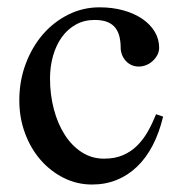

<svg xmlns="http://www.w3.org/2000/svg" viewBox="-20 -489 490 519"><path d="M229 9.8Q188 9.8 152.3 -8.1Q116.7 -25.9 89.8 -56.6Q63 -87.4 47.6 -128.9Q32.2 -170.4 32.2 -217.8Q32.2 -270 49.3 -315.9Q66.4 -361.8 95.7 -395.8Q125 -429.7 164.6 -449.5Q204.1 -469.2 249 -469.2Q284.2 -469.2 313.7 -460.9Q343.3 -452.6 364.7 -438Q386.2 -423.3 398.2 -403.3Q410.2 -383.3 410.2 -359.9Q410.2 -349.6 405.3 -340.3Q400.4 -331.1 392.6 -324Q384.8 -316.9 375 -313Q365.2 -309.1 355 -309.1Q343.8 -309.1 334.7 -313.5Q325.7 -317.9 319.3 -325.2Q313 -332.5 309.6 -341.6Q306.2 -350.6 306.2 -359.9Q306.2 -376 303 -389.6Q299.8 -403.3 292 -413.6Q284.2 -423.8 270.5 -429.4Q256.8 -435.1 235.8 -435.1Q207.5 -435.1 185.1 -422.6Q162.6 -410.2 147.2 -388.7Q131.8 -367.2 123.5 -338.4Q115.2 -309.6 115.2 -276.9Q115.2 -232.9 125.7 -193.4Q136.2 -153.8 155.3 -124.3Q174.3 -94.7 201.2 -77.4Q228 -60.1 261.2 -60.1Q290.5 -60.1 312.5 -69.6Q334.5 -79.1 351.1 -95.7Q367.7 -112.3 379.9 -134Q392.1 -155.8 401.9 -180.2L420.9 -173.8Q410.6 -130.4 392.8 -96.2Q375 -62 350.6 -38.6Q326.2 -15.1 295.7 -2.7Q265.1 9.8 229 9.8Z"/></svg>

Font: YBG Bobotsari
Style: Regular
Weight: 400
Designer: R.S. Wihananto
Foundry: R.S. Wihananto
Version: Version 2.0.1